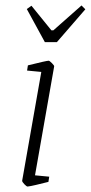

<svg xmlns="http://www.w3.org/2000/svg" viewBox="-20 -673 332 702"><path d="M61 -12 131 -410 79 -415 82 -434Q150 -451 158 -451Q161 -451 170 -442Q179 -433 178 -430L108 -32L160 -27L157 -8Q133 -2 112 3Q91 8 81 9Q77 9 69 0.5Q61 -8 61 -12ZM78 -640 95 -652 168 -562H175L278 -653L292 -639L188 -519H144Z"/></svg>

Font: Grenze ExtraLight
Style: Italic
Weight: 275
Italic angle: -10°
Designer: Renata Polastri
Foundry: Omnibus-Type
Version: Version 1.002; ttfautohint (v1.8)